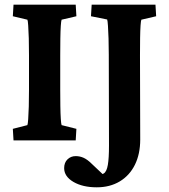

<svg xmlns="http://www.w3.org/2000/svg" viewBox="-20 -593 714 811"><path d="M37.1 0 34.2 -48.8 95.7 -64.5Q97.7 -69.3 99.1 -89.8Q100.6 -110.4 101.6 -143.1Q102.5 -175.8 102.5 -214.8V-358.4Q102.5 -398.4 101.6 -431.6Q100.6 -464.8 99.1 -485.8Q97.7 -506.8 95.7 -509.8L34.2 -524.4L37.1 -573.2H299.8L302.7 -524.4L240.2 -509.8Q238.3 -504.9 236.8 -483.9Q235.4 -462.9 234.9 -430.2Q234.4 -397.5 234.4 -358.4V-214.8Q234.4 -176.8 234.9 -144.5Q235.4 -112.3 236.8 -90.8Q238.3 -69.3 240.2 -64.5L302.7 -48.8L299.8 0ZM577.1 -509.8Q575.2 -505.9 573.7 -485.4Q572.3 -464.8 571.8 -432.6Q571.3 -400.4 571.3 -359.4L572.3 -3.9Q572.3 57.6 549.8 103Q527.3 148.4 485.8 173.3Q444.3 198.2 388.7 198.2Q329.1 198.2 290 175.3Q251 152.3 251 117.2Q251 93.8 265.1 80.1Q279.3 66.4 299.8 66.4Q317.4 66.4 333.5 73.7Q349.6 81.1 367.2 98.6L436.5 164.1L382.8 144.5Q406.2 147.5 418.5 139.6Q430.7 131.8 435.5 103.5Q440.4 75.2 440.4 21.5L439.5 -362.3Q439.5 -398.4 438.5 -430.2Q437.5 -461.9 436 -483.9Q434.6 -505.9 432.6 -510.7L364.3 -524.4L367.2 -573.2H636.7L639.6 -524.4Z"/></svg>

Font: Crimson Pro
Style: Bold
Weight: 700
Designer: Jacques Le Bailly
Foundry: Baron von Fonthausen
Version: Version 1.003